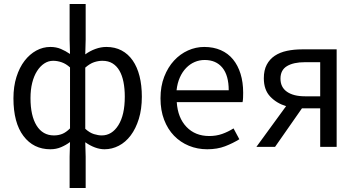

<svg xmlns="http://www.w3.org/2000/svg" viewBox="-20 -732 1780 957"><path d="M327 205V49L329 -24Q309 -9 284.5 1.5Q260 12 231 12Q147 12 97 -54Q47 -120 47 -242Q47 -301 62 -348.5Q77 -396 102.5 -429Q128 -462 161 -480Q194 -498 231 -498Q260 -498 283.5 -488Q307 -478 329 -463L327 -535V-712H407V-535L405 -461Q428 -478 455.5 -488Q483 -498 510 -498Q553 -498 586 -480.5Q619 -463 641.5 -430.5Q664 -398 675.5 -352.5Q687 -307 687 -250Q687 -188 672 -139.5Q657 -91 631.5 -57Q606 -23 572 -5.5Q538 12 501 12Q478 12 453.5 3Q429 -6 405 -23L407 49V205ZM249 -57Q271 -57 290 -64.5Q309 -72 329 -92V-396Q309 -414 287.5 -421.5Q266 -429 245 -429Q221 -429 200.5 -415.5Q180 -402 164.5 -377.5Q149 -353 140.5 -319Q132 -285 132 -243Q132 -155 162.5 -106Q193 -57 249 -57ZM487 -57Q538 -57 570 -108Q602 -159 602 -250Q602 -290 595.5 -323Q589 -356 575.5 -379.5Q562 -403 541 -416Q520 -429 490 -429Q470 -429 449 -422Q428 -415 405 -395V-90Q427 -70 448.5 -63.5Q470 -57 487 -57Z M1013 12Q964 12 921.5 -5.5Q879 -23 847.5 -55.5Q816 -88 798 -135Q780 -182 780 -242Q780 -302 798.5 -349.5Q817 -397 847.5 -430Q878 -463 917 -480.5Q956 -498 998 -498Q1044 -498 1080.5 -482Q1117 -466 1141.5 -436Q1166 -406 1179 -364Q1192 -322 1192 -270Q1192 -257 1191.5 -244.5Q1191 -232 1189 -223H861Q866 -145 909.5 -99.5Q953 -54 1023 -54Q1058 -54 1087.5 -64.5Q1117 -75 1144 -92L1173 -38Q1141 -18 1102 -3Q1063 12 1013 12ZM860 -282H1120Q1120 -356 1088.5 -394.5Q1057 -433 1000 -433Q974 -433 950.5 -423Q927 -413 908 -393.5Q889 -374 876.5 -346Q864 -318 860 -282Z M1576 0V-192H1486H1485L1351 0H1258L1406 -203Q1359 -217 1327 -250.5Q1295 -284 1295 -342Q1295 -382 1309.5 -409.5Q1324 -437 1349.5 -454Q1375 -471 1410 -478.5Q1445 -486 1486 -486H1658V0ZM1500 -252H1576V-422H1500Q1443 -422 1410.5 -402.5Q1378 -383 1378 -340Q1378 -297 1410.5 -274.5Q1443 -252 1500 -252Z"/></svg>

Font: SourceSansPro
Style: Book
Weight: 400
Designer: Paul D. Hunt
Foundry: Adobe Systems Incorporated
Version: Version 2.021;PS 2.000;hotconv 1.0.86;makeotf.lib2.5.63406